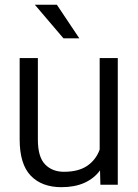

<svg xmlns="http://www.w3.org/2000/svg" viewBox="-20 -766 571 796"><path d="M124.5 -746.3H215.8L308.8 -607.2H243ZM468.3 0H396.2L394.7 -59.7Q370.2 -26.2 330.2 -8.1Q290.2 10 234.7 10Q153 10 107.2 -37.9Q61.5 -85.8 61.5 -188.2V-525.3H137V-187.2Q137 -115.3 166.9 -84.5Q196.8 -53.8 245 -53.8Q305.2 -53.8 341.5 -78.5Q377.7 -103.3 393.2 -145.7V-525.3H468.3Z"/></svg>

Font: FreesentationVF
Style: Regular
Weight: 400
Designer: glyphs from Roboto by Christian Robertson / Hangul glyphs from Noto Sans CJK(Source Han Sans) by Jang Soo-young and Kang
Foundry: PT&
Version: Version 2.001;Glyphs 3.3.1 (3343)